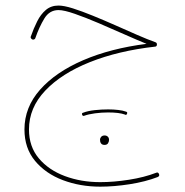

<svg xmlns="http://www.w3.org/2000/svg" viewBox="-20 -410 680 705"><path d="M194.8 -389.6Q214.8 -389.6 247.8 -379.2Q280.8 -368.7 321 -352.3Q361.3 -335.9 403.1 -317.4Q444.8 -298.8 483.4 -282Q522 -265.1 550.8 -254.9Q556.2 -252.9 556.2 -247.1Q556.2 -239.3 549.8 -238.8Q414.6 -223.6 310.1 -181.9Q205.6 -140.1 146 -77.1Q86.4 -14.2 86.4 65.4Q86.4 128.4 122.6 171.4Q158.7 214.4 218.3 236.6Q277.8 258.8 348.1 258.8Q397.5 258.8 453.6 250Q509.8 241.2 552.7 224.6Q561 220.7 564 229.5Q566.9 236.8 558.6 240.2Q514.2 257.3 456.5 266.4Q398.9 275.4 348.1 275.4Q274.4 275.4 210.9 251.5Q147.5 227.5 108.6 180.7Q69.8 133.8 69.8 65.4Q69.8 -16.1 127.2 -80.8Q184.6 -145.5 285.6 -189Q386.7 -232.4 518.1 -249Q484.4 -262.7 437.7 -283.4Q391.1 -304.2 343 -324.7Q294.9 -345.2 255.1 -359.1Q215.3 -373 194.8 -373Q161.6 -373 142.8 -342Q124 -311 109.9 -270.5Q109.4 -267.6 106 -265.6Q102.5 -263.7 98.6 -265.1Q96.2 -266.1 93.8 -269.5Q91.3 -272.9 93.3 -276.4Q103.5 -305.7 116.5 -331.5Q129.4 -357.4 148.4 -373.5Q167.5 -389.6 194.8 -389.6ZM281.7 11.7Q279.3 4.9 285.2 3.9Q302.7 -2.9 327.9 -5.6Q353 -8.3 377 -8.3Q396.5 -8.3 413.8 -6.3Q431.2 -4.4 442.9 0Q449.2 2 446.3 7.8Q443.8 14.2 439 10.7Q418 2.9 377 2.9Q353 2.9 329.1 6.1Q305.2 9.3 289.1 15.1Q284.2 17.1 281.7 11.7ZM347.2 102.5Q347.2 97.2 351.6 92.3Q356 87.4 364.3 87.4Q373 87.4 377.9 94.2Q380.4 97.7 380.4 103.5Q380.4 109.9 376.7 116Q373 122.1 363.3 122.1Q351.6 122.1 348.1 110.8Q347.2 106 347.2 102.5Z"/></svg>

Font: Mikhak-DS2-FD Thin
Style: Regular
Weight: 100
Designer: Amin Abedi
Version: Version 3.2